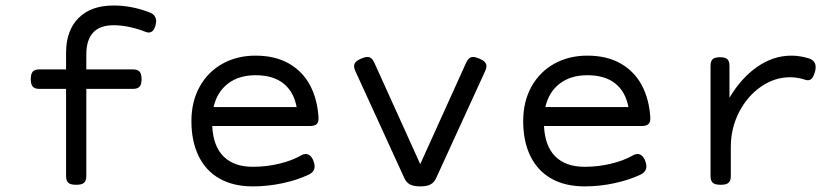

<svg xmlns="http://www.w3.org/2000/svg" viewBox="-20 -663 3038 694"><path d="M544.4 -586.4Q544.4 -582.5 542.5 -572.8Q535.6 -545.4 517.1 -545.4Q512.7 -545.4 506.3 -547.9Q444.3 -571.8 390.6 -571.8Q292 -571.8 292 -465.8V-412.1H460.9Q477.5 -412.1 484.6 -404.1Q491.7 -396 491.7 -377Q491.7 -357.9 484.6 -349.9Q477.5 -341.8 460.9 -341.8H292V-26.9Q292 -9.8 283.9 -2.4Q275.9 4.9 255.9 4.9H254.9Q234.9 4.9 226.8 -2.4Q218.8 -9.8 218.8 -26.9V-341.8H122.1Q105.5 -341.8 98.4 -349.9Q91.3 -357.9 91.3 -377Q91.3 -396 98.4 -404.1Q105.5 -412.1 122.1 -412.1H218.8V-472.2Q218.8 -552.7 263.9 -597.9Q309.1 -643.1 390.6 -643.1Q456.1 -643.1 520.5 -618.2Q544.4 -608.9 544.4 -586.4Z M1131.3 -237.8Q1132.3 -221.7 1124.8 -214.6Q1117.2 -207.5 1100.6 -207.5H747.1Q750.5 -134.8 788.1 -97.4Q825.7 -60.1 894 -60.1Q942.9 -60.1 989.5 -71.3Q1036.1 -82.5 1069.8 -102.1Q1078.1 -106.4 1085 -106.4Q1094.2 -106.4 1101.8 -99.4Q1109.4 -92.3 1113.8 -79.1Q1117.2 -70.3 1117.2 -61.5Q1117.2 -42 1095.7 -31.7Q1056.2 -12.7 1002.4 -1Q948.7 10.7 894 10.7Q823.2 10.7 773.4 -17.6Q723.6 -45.9 697.8 -99.1Q671.9 -152.3 671.9 -225.6Q671.9 -295.4 701.4 -349.1Q731 -402.8 783.7 -432.4Q836.4 -461.9 903.8 -461.9Q974.6 -461.9 1024.4 -433.3Q1074.2 -404.8 1100.8 -354.5Q1127.4 -304.2 1131.3 -237.8ZM752 -275.9H1052.2Q1042 -331.5 1004.6 -361.3Q967.3 -391.1 903.8 -391.1Q843.3 -391.1 803.7 -360.6Q764.2 -330.1 752 -275.9Z M1738.3 -423.8Q1738.3 -416.5 1733.9 -406.7L1556.6 -19.5Q1549.3 -3.4 1536.1 3.7Q1522.9 10.7 1499 10.7Q1475.1 10.7 1461.9 3.7Q1448.7 -3.4 1441.4 -19.5L1264.2 -406.7Q1259.8 -416 1259.8 -423.8Q1259.8 -432.6 1266.1 -439.2Q1272.5 -445.8 1285.6 -451.2Q1298.8 -457 1308.1 -457Q1316.4 -457 1322.3 -452.1Q1328.1 -447.3 1333 -436.5L1499 -69.8L1665 -436.5Q1669.9 -447.3 1675.8 -452.1Q1681.6 -457 1689.9 -457Q1699.2 -457 1712.4 -451.2Q1725.6 -445.8 1731.9 -439.2Q1738.3 -432.6 1738.3 -423.8Z M2330.6 -237.8Q2331.5 -221.7 2324 -214.6Q2316.4 -207.5 2299.8 -207.5H1946.3Q1949.7 -134.8 1987.3 -97.4Q2024.9 -60.1 2093.3 -60.1Q2142.1 -60.1 2188.7 -71.3Q2235.4 -82.5 2269 -102.1Q2277.3 -106.4 2284.2 -106.4Q2293.5 -106.4 2301 -99.4Q2308.6 -92.3 2313 -79.1Q2316.4 -70.3 2316.4 -61.5Q2316.4 -42 2294.9 -31.7Q2255.4 -12.7 2201.7 -1Q2147.9 10.7 2093.3 10.7Q2022.5 10.7 1972.7 -17.6Q1922.9 -45.9 1897 -99.1Q1871.1 -152.3 1871.1 -225.6Q1871.1 -295.4 1900.6 -349.1Q1930.2 -402.8 1982.9 -432.4Q2035.6 -461.9 2103 -461.9Q2173.8 -461.9 2223.6 -433.3Q2273.4 -404.8 2300 -354.5Q2326.7 -304.2 2330.6 -237.8ZM1951.2 -275.9H2251.5Q2241.2 -331.5 2203.9 -361.3Q2166.5 -391.1 2103 -391.1Q2042.5 -391.1 2002.9 -360.6Q1963.4 -330.1 1951.2 -275.9Z M2904.3 -451.7Q2928.2 -443.8 2928.2 -420.4Q2928.2 -412.6 2926.3 -405.3Q2921.9 -389.2 2915.8 -381.1Q2909.7 -373 2900.4 -373Q2895 -373 2889.6 -375Q2862.3 -383.8 2835.9 -383.8Q2779.8 -383.8 2730.5 -349.6Q2681.2 -315.4 2651.4 -257.6Q2621.6 -199.7 2621.6 -131.8V-26.9Q2621.6 -9.8 2613.5 -2.4Q2605.5 4.9 2585.4 4.9H2584.5Q2564.5 4.9 2556.4 -2.4Q2548.3 -9.8 2548.3 -26.9V-424.3Q2548.3 -441.4 2555.7 -448.7Q2563 -456.1 2582 -456.1H2583Q2602.1 -456.1 2609.4 -448.7Q2616.7 -441.4 2616.7 -424.3V-309.6Q2659.2 -381.3 2717.3 -421.6Q2775.4 -461.9 2840.3 -461.9Q2872.1 -461.9 2904.3 -451.7Z"/></svg>

Font: Courier Prime Code
Style: Regular
Weight: 400
Designer: Alan Dague-Greene
Foundry: Quote-Unquote Apps
Version: Version 3.0318